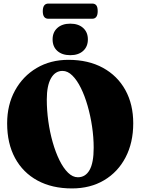

<svg xmlns="http://www.w3.org/2000/svg" viewBox="-20 -1045 791 1075"><path d="M363 -710Q474.5 -710 556 -665.5Q637.5 -621 681.8 -541Q726 -461 726 -355Q726 -246 683 -163.8Q640 -81.5 562.8 -35.8Q485.5 10 382.5 10Q271.5 10 190 -34.2Q108.5 -78.5 64.2 -160.2Q20 -242 20 -354Q20 -458 64 -538.2Q108 -618.5 185.2 -664.2Q262.5 -710 363 -710ZM504.5 -217.5Q504.5 -276 495.5 -336.5Q486.5 -397 470.5 -452.8Q454.5 -508.5 432.8 -552.5Q411 -596.5 385 -622.2Q359 -648 330 -648Q289 -648 265.5 -606.8Q242 -565.5 242 -487.5Q242 -428 250.5 -366.5Q259 -305 275 -248.8Q291 -192.5 312.8 -148.2Q334.5 -104 360.8 -78.2Q387 -52.5 416 -52.5Q458.5 -52.5 481.5 -93Q504.5 -133.5 504.5 -217.5ZM373.5 -736Q328 -736 301.2 -759.8Q274.5 -783.5 274.5 -824.5Q274.5 -864.5 301.2 -888.5Q328 -912.5 373.5 -912.5Q419 -912.5 445.5 -888.5Q472 -864.5 472 -824.5Q472 -784 445.5 -760Q419 -736 373.5 -736ZM219.5 -982Q219.5 -1025 251 -1025H496Q511.5 -1025 519.2 -1015.2Q527 -1005.5 527 -982.5Q527 -940 496 -940H251Q219.5 -940 219.5 -982Z"/></svg>

Font: Fraunces 144pt Soft Black
Style: Regular
Weight: 900
Version: Version 1.000;[b76b70a41]